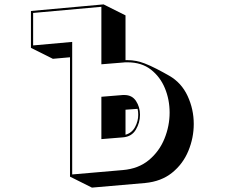

<svg xmlns="http://www.w3.org/2000/svg" viewBox="-20 -804 1040 875"><path d="M299 1V-543L221 -536L121 -586V-754L452 -784L552 -734V-530H559Q582 -530 601.5 -526Q621 -522 639 -515Q665 -505 694 -490Q723 -475 751 -459Q807 -427 835 -366.5Q863 -306 863 -239Q863 -176 838.5 -116.5Q814 -57 764.5 -17Q715 23 641 30L399 51ZM540 -29Q611 -35 658.5 -74.5Q706 -114 729.5 -172Q753 -230 753 -291Q753 -350 731.5 -402Q710 -454 667.5 -487Q625 -520 561 -520Q556 -520 550.5 -520Q545 -520 540 -519L442 -511V-773L131 -745V-597L309 -613V-9ZM442 -363 540 -371H547Q582 -371 600 -343.5Q618 -316 618 -281Q618 -245 599 -213Q580 -181 540 -178L442 -170ZM552 -190Q581 -198 595.5 -225Q610 -252 610 -281Q610 -295 607 -308L552 -304Z"/></svg>

Font: Rampart One
Style: Regular
Weight: 400
Designer: Fontworks Inc.
Foundry: Fontworks Inc.
Version: Version 1.100